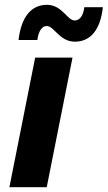

<svg xmlns="http://www.w3.org/2000/svg" viewBox="-20 -777 447 797"><path d="M291 -604C356 -604 397 -654 407 -747H330C326 -712 311 -692 290 -692C259 -692 238 -757 175 -757C110 -757 68 -707 57 -611H135C140 -648 154 -669 174 -669C205 -669 227 -604 291 -604ZM19 0H174L281 -538H126Z"/></svg>

Font: AWKNG-Font
Style: Bold Italic
Weight: 700
Italic angle: -11.3°
Designer: Awakening Church
Foundry: Awakening Church
Version: Version 1.700;PS 001.700;hotconv 1.0.88;makeotf.lib2.5.64775